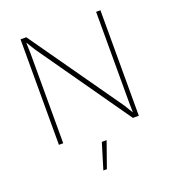

<svg xmlns="http://www.w3.org/2000/svg" viewBox="-157 -779 1016 1129"><g transform="rotate(-20 351.0 -214.5)"><path d="M601 -660V0H564L161 -574L127 -629H126L128 -564V0H101V-660H137L541 -86L575 -30L574 -96V-660ZM374 70 317 231H295L344 70Z"/></g></svg>

Font: Elaine Sans ExtraLight
Style: Regular
Weight: 275
Designer: Wei Huang
Foundry: Wei Huang
Version: Version 2.001;December 24, 2019;FontCreator 12.0.0.2547 64-b